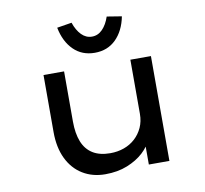

<svg xmlns="http://www.w3.org/2000/svg" viewBox="-83 -846 1012 947"><g transform="rotate(-10 423.0 -372.5)"><path d="M370 10Q306 10 257 -20Q208 -50 181 -106Q154 -162 154 -239V-525H257V-274Q257 -214 273.5 -172.5Q290 -131 324.5 -109.5Q359 -88 412 -88Q449 -88 481 -99.5Q513 -111 537 -133Q561 -155 575 -185.5Q589 -216 589 -254V-525H692V0H589V-110L607 -122Q594 -89 561.5 -59Q529 -29 480.5 -9.5Q432 10 370 10ZM423 -589Q359 -589 317 -630.5Q275 -672 261 -743L335 -755Q348 -716 370.5 -693Q393 -670 423 -670Q453 -670 475.5 -693Q498 -716 511 -755L585 -743Q571 -672 529 -630.5Q487 -589 423 -589Z"/></g></svg>

Font: Lexend Mega
Style: Regular
Weight: 400
Designer: Bonnie Shaver-Troup, Thomas Jockin
Foundry: Lexend
Version: Version 1.007